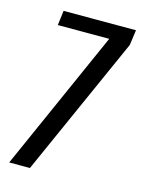

<svg xmlns="http://www.w3.org/2000/svg" viewBox="-95 -649 526 707"><g transform="rotate(15 167.5 -295.5)"><path d="M10 0 248 -535H52L59 -591H335L327 -533L89 0Z"/></g></svg>

Font: Alumni Sans Thin Medium
Style: Italic
Weight: 500
Italic angle: -8°
Version: Version 1.016